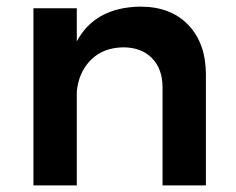

<svg xmlns="http://www.w3.org/2000/svg" viewBox="-20 -560 712 580"><path d="M602 -334V0H471V-296Q471 -352 439 -384.5Q407 -417 352 -417Q292 -416 255 -379.5Q218 -343 212 -284V0H81V-535H212V-435Q267 -538 404 -540Q496 -540 549 -484.5Q602 -429 602 -334Z"/></svg>

Font: Montserrat arm2 Medium
Style: Regular
Weight: 500
Designer: Julieta Ulanovsky
Foundry: Julieta Ulanovsky
Version: Version 6.000